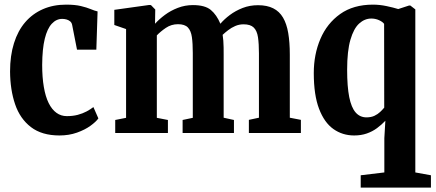

<svg xmlns="http://www.w3.org/2000/svg" viewBox="-20 -588 1926 849"><path d="M243 11Q165 11 116.8 -26Q68.5 -63 46.8 -127Q25 -191 24.5 -272Q24.5 -342 41.8 -397Q59 -452 91.5 -489.8Q124 -527.5 169.8 -547.5Q215.5 -567.5 272 -567.5Q312 -567.5 337.8 -561.2Q363.5 -555 380.8 -547.8Q398 -540.5 411.5 -537.5L406 -368.5H320.5L299 -478Q297 -488 290 -493.8Q283 -499.5 273.8 -502Q264.5 -504.5 255 -504.5Q229 -504.5 209 -483Q189 -461.5 178 -416.8Q167 -372 166.5 -301.5Q166.5 -246 173.8 -203.5Q181 -161 195.2 -132.2Q209.5 -103.5 229.8 -89Q250 -74.5 275.5 -74.5Q302 -74.5 323.8 -80.2Q345.5 -86 362.8 -95.2Q380 -104.5 393 -114.5L415 -64.5Q404.5 -49.5 380 -31.8Q355.5 -14 320.2 -1.5Q285 11 243 11Z M489.5 0V-57.5L537.5 -67V-459.5L485.5 -477.5V-544.5L639.5 -566L647.5 -565.5L666.5 -546L665.5 -483Q683.5 -503 709 -522Q734.5 -541 766.2 -553.2Q798 -565.5 833 -565.5Q886.5 -565.5 912.2 -544Q938 -522.5 954.5 -483Q971.5 -503 996.5 -521.8Q1021.5 -540.5 1053 -552.8Q1084.5 -565 1121 -565Q1161 -565 1188.2 -551.2Q1215.5 -537.5 1231.5 -510.2Q1247.5 -483 1254.5 -442Q1261.5 -401 1261.5 -346.5V-67.5L1310.5 -58V0H1080.5V-58L1125 -67.5V-352Q1125 -394.5 1120.8 -423.2Q1116.5 -452 1102 -466.2Q1087.5 -480.5 1057 -480.5Q1037.5 -480.5 1020.2 -473Q1003 -465.5 988.8 -454.5Q974.5 -443.5 964.5 -434Q966.5 -422 967.5 -408Q968.5 -394 968.8 -378.2Q969 -362.5 969 -345.5V-67.5L1014.5 -57.5V0H787.5V-57.5L832.5 -67V-354Q832.5 -396 828.5 -424Q824.5 -452 810.8 -466.5Q797 -481 767 -481Q737.5 -481 713.5 -464.8Q689.5 -448.5 673.5 -431.5V-67L722.5 -57.5V0Z M1575 241.5V187L1679.5 174.5V23L1684 -54Q1667.5 -36.5 1647.2 -21.5Q1627 -6.5 1602 2.2Q1577 11 1546 11Q1494.5 11 1454.2 -17.5Q1414 -46 1390.8 -107Q1367.5 -168 1367.5 -265Q1367.5 -347.5 1396.8 -416Q1426 -484.5 1484.2 -526Q1542.5 -567.5 1629 -567.5Q1659 -567.5 1689.5 -561Q1720 -554.5 1741 -548L1788.5 -563.5H1794.5L1816.5 -546.5V174.5L1885.5 187V241.5ZM1600.5 -69Q1621 -69 1635.8 -76Q1650.5 -83 1661 -93Q1671.5 -103 1679 -112L1678.5 -482.5Q1672 -491.5 1656 -498.8Q1640 -506 1622 -506Q1592.5 -506 1568.2 -484Q1544 -462 1529.5 -412.2Q1515 -362.5 1515 -279.5Q1515 -205.5 1524.2 -159Q1533.5 -112.5 1552.5 -90.8Q1571.5 -69 1600.5 -69Z"/></svg>

Font: Merriweather 24pt SemiCondensed
Style: Bold
Weight: 700
Width: 4
Designer: Eben Sorkin
Foundry: Eben Sorkin
Version: Version 2.100